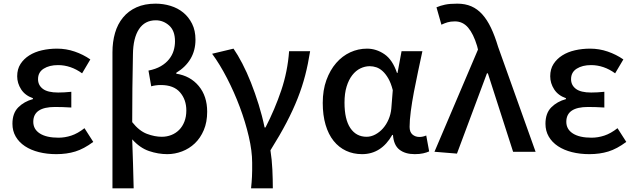

<svg xmlns="http://www.w3.org/2000/svg" viewBox="-20 -830 3466 1050"><path d="M288 13Q237 13 193 2Q149 -9 116.5 -30.5Q84 -52 66 -83Q48 -114 48 -153Q48 -211 80 -243Q112 -275 160 -288V-293Q117 -308 95.5 -341.5Q74 -375 74 -413Q74 -452 92 -480Q110 -508 140 -527Q170 -546 209.5 -555Q249 -564 292 -564Q342 -564 388.5 -548Q435 -532 474 -505L429 -429Q367 -474 297 -474Q250 -474 219 -454.5Q188 -435 188 -397Q188 -364 214.5 -344Q241 -324 298 -324Q315 -324 332.5 -325Q350 -326 370 -328V-242Q322 -245 281 -245Q162 -245 162 -164Q162 -123 198 -100Q234 -77 300 -77Q335 -77 370 -88.5Q405 -100 442 -129L490 -54Q439 -16 392 -1.5Q345 13 288 13Z M595 -544Q595 -601 609 -649.5Q623 -698 652.5 -734Q682 -770 726.5 -790Q771 -810 831 -810Q873 -810 912.5 -798Q952 -786 982 -761.5Q1012 -737 1030.5 -700Q1049 -663 1049 -613Q1049 -554 1022 -508.5Q995 -463 944 -432V-427Q1021 -415 1067 -359.5Q1113 -304 1113 -219Q1113 -162 1094.5 -118.5Q1076 -75 1045.5 -46Q1015 -17 975.5 -2Q936 13 895 13Q845 13 795 -4Q745 -21 703 -68Q706 1 707.5 66.5Q709 132 711 200H595ZM865 -82Q892 -82 916.5 -91.5Q941 -101 959.5 -119.5Q978 -138 988.5 -165Q999 -192 999 -226Q999 -285 964.5 -325Q930 -365 860 -365Q831 -365 807 -358L792 -444Q832 -452 859.5 -468Q887 -484 904.5 -506Q922 -528 929.5 -553Q937 -578 937 -604Q937 -662 905 -690.5Q873 -719 832 -719Q772 -719 740 -670.5Q708 -622 707 -532Q705 -438 704 -347Q703 -256 703 -162Q741 -114 783.5 -98Q826 -82 865 -82Z M1353 200Q1355 182 1356 167Q1357 152 1358 136.5Q1359 121 1359 102.5Q1359 84 1359 59Q1359 -4 1340.5 -83.5Q1322 -163 1291.5 -244.5Q1261 -326 1221.5 -402.5Q1182 -479 1140 -536L1257 -564Q1280 -531 1305 -483Q1330 -435 1352.5 -378Q1375 -321 1394.5 -258.5Q1414 -196 1427 -133H1432Q1483 -232 1518 -335.5Q1553 -439 1561 -550H1676Q1665 -480 1649 -418Q1633 -356 1608 -292.5Q1583 -229 1547 -160Q1511 -91 1459 -8Q1467 43 1469.5 97.5Q1472 152 1472 200Z M1960 13Q1912 13 1872.5 -5.5Q1833 -24 1804.5 -59.5Q1776 -95 1760.5 -147.5Q1745 -200 1745 -267Q1745 -337 1765 -392Q1785 -447 1818.5 -485.5Q1852 -524 1895.5 -544Q1939 -564 1987 -564Q2038 -564 2082.5 -533.5Q2127 -503 2151 -431H2154L2176 -550H2290Q2279 -498 2266.5 -440Q2254 -382 2243.5 -326.5Q2233 -271 2226.5 -221.5Q2220 -172 2220 -136Q2220 -108 2235.5 -94.5Q2251 -81 2274 -81Q2292 -81 2311 -89L2327 -2Q2314 4 2294.5 8.5Q2275 13 2248 13Q2196 13 2164.5 -11.5Q2133 -36 2129 -92H2125Q2065 13 1960 13ZM1985 -82Q2009 -82 2032.5 -94.5Q2056 -107 2074.5 -128Q2093 -149 2105 -177Q2117 -205 2120 -236L2128 -337Q2118 -376 2103.5 -401Q2089 -426 2072.5 -441Q2056 -456 2038 -462Q2020 -468 2002 -468Q1976 -468 1951 -456Q1926 -444 1906.5 -419Q1887 -394 1875.5 -356.5Q1864 -319 1864 -269Q1864 -177 1896 -129.5Q1928 -82 1985 -82Z M2356 0 2594 -559 2589 -579Q2569 -645 2540 -679Q2511 -713 2468 -713Q2444 -713 2427.5 -708Q2411 -703 2394 -695L2367 -790Q2388 -799 2413.5 -804.5Q2439 -810 2481 -810Q2524 -810 2557.5 -795.5Q2591 -781 2617.5 -751.5Q2644 -722 2665 -678Q2686 -634 2704 -574L2909 0H2786L2648 -429H2643L2479 10Z M3203 13Q3152 13 3108 2Q3064 -9 3031.5 -30.5Q2999 -52 2981 -83Q2963 -114 2963 -153Q2963 -211 2995 -243Q3027 -275 3075 -288V-293Q3032 -308 3010.5 -341.5Q2989 -375 2989 -413Q2989 -452 3007 -480Q3025 -508 3055 -527Q3085 -546 3124.5 -555Q3164 -564 3207 -564Q3257 -564 3303.5 -548Q3350 -532 3389 -505L3344 -429Q3282 -474 3212 -474Q3165 -474 3134 -454.5Q3103 -435 3103 -397Q3103 -364 3129.5 -344Q3156 -324 3213 -324Q3230 -324 3247.5 -325Q3265 -326 3285 -328V-242Q3237 -245 3196 -245Q3077 -245 3077 -164Q3077 -123 3113 -100Q3149 -77 3215 -77Q3250 -77 3285 -88.5Q3320 -100 3357 -129L3405 -54Q3354 -16 3307 -1.5Q3260 13 3203 13Z"/></svg>

Font: Kinto Sans Med
Style: Regular
Weight: 500
Designer: Authors: Ryoko NISHIZUKA  (kana & ideographs); Paul D. Hunt (Latin, Greek & Cyrillic); Wenlong ZHANG  (bopomofo); Sandol
Foundry: Adobe Systems Incorporated, ookami Inc.
Version: Version 0.001